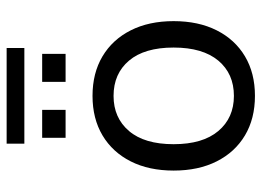

<svg xmlns="http://www.w3.org/2000/svg" viewBox="-128 -674 811 596"><g transform="rotate(-90 278.0 -376.5)"><path d="M277.9 8.9Q207.2 8.9 155.2 -22.1Q103.2 -53.1 74.6 -109.8Q46 -166.5 46 -243.4Q46 -320.3 74.6 -376.8Q103.2 -433.3 155.2 -464.3Q207.2 -495.3 277.9 -495.3Q348.7 -495.3 400.7 -464.3Q452.7 -433.3 481.3 -376.7Q509.9 -320.2 509.9 -243.4Q509.9 -166.5 481.3 -109.8Q452.7 -53.1 400.7 -22.1Q348.7 8.9 277.9 8.9ZM277.8 -56.4Q346.7 -56.4 387.3 -104.8Q427.9 -153.3 427.9 -243.6Q427.9 -334 387.3 -382Q346.7 -430 277.8 -430Q209.7 -430 168.8 -382Q127.9 -334 127.9 -243.6Q127.9 -153.3 168.8 -104.8Q209.7 -56.4 277.8 -56.4ZM129.5 -706.9V-761.9H426.4V-706.9ZM147.7 -578.9V-651.6H234.5V-578.9ZM321.3 -578.9V-651.6H408.2V-578.9Z"/></g></svg>

Font: Nunito Sans 12pt ExtraLight
Style: Regular
Weight: 200
Designer: Vernon Adams
Foundry: Vernon Adams
Version: Version 3.101;gftools[0.9.27]